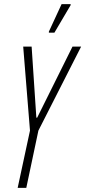

<svg xmlns="http://www.w3.org/2000/svg" viewBox="-20 -915 415 935"><path d="M66 0 126 -279 93 -688H134L157 -342H161L333 -688H375L167 -279L108 0ZM218 -756V-761L280 -895H324V-890L245 -756Z"/></svg>

Font: Saira Ultra Condensed ExLight
Style: Italic
Weight: 200
Width: 1
Italic angle: -12°
Designer: Hector Gatti with collaboration of the Omnibus-Type team
Foundry: Omnibus-Type
Version: Version 1.001; ttfautohint (v1.8)